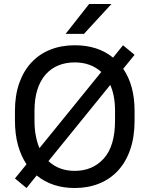

<svg xmlns="http://www.w3.org/2000/svg" viewBox="-20 -935 750 963"><path d="M355 8Q241 8 164 -55L113 8L55 -40L113 -111Q85 -153 70 -207.5Q55 -262 55 -331V-379Q55 -457 76.5 -518Q98 -579 137.5 -621.5Q177 -664 232.5 -686Q288 -708 355 -708Q471 -708 547 -646L597 -708L655 -660L598 -590Q655 -507 655 -379V-331Q655 -249 633.5 -186Q612 -123 572.5 -80Q533 -37 477.5 -14.5Q422 8 355 8ZM488 -574Q435 -622 355 -622Q310 -622 273 -607Q236 -592 209 -561.5Q182 -531 167.5 -485.5Q153 -440 153 -379V-331Q153 -289 159.5 -254.5Q166 -220 178 -192ZM355 -78Q445 -78 501 -140.5Q557 -203 557 -331V-379Q557 -456 533 -509L223 -127Q275 -78 355 -78ZM427 -915H539L401 -765H309Z"/></svg>

Font: PT Root UI Medium
Style: Regular
Weight: 500
Designer: Vitaly Kuzmin
Foundry: ParaType Ltd.
Version: Version 2.001G